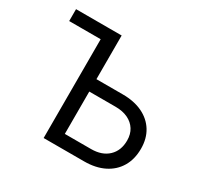

<svg xmlns="http://www.w3.org/2000/svg" viewBox="-155 -911 1125 1093"><g transform="rotate(30 408.0 -364.0)"><path d="M47.9 -649.4V-727.5H270.5V-649.4ZM322.8 -440.4H520.5Q595.7 -440.4 650.6 -414.1Q705.6 -387.7 735.6 -339.1Q765.6 -290.5 765.6 -224.1Q765.6 -155.3 735.8 -105Q706.1 -54.7 651.1 -27.3Q596.2 0 520.5 0H254.9V-727.5H347.7V-80.6H520.5Q591.3 -80.6 632.6 -119.6Q673.8 -158.7 673.8 -225.1Q673.8 -266.6 655 -296.4Q636.2 -326.2 602.1 -342.5Q567.9 -358.9 520.5 -358.9H322.8Z"/></g></svg>

Font: Inter Variable
Style: Regular
Weight: 400
Designer: Rasmus Andersson
Foundry: rsms
Version: Version 4.001;git-9221beed3